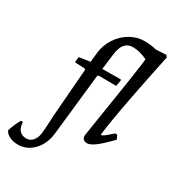

<svg xmlns="http://www.w3.org/2000/svg" viewBox="-355 -867 1113 1234"><g transform="rotate(30 202.0 -250.0)"><path d="M496 -133 510 -104Q453 -44 416 -16Q379 12 356 12Q318 12 318 -25Q411 -606 411 -642V-644Q351 -671 304 -671Q266 -671 244 -644.5Q222 -618 216 -563L202 -451L338 -452L342 -448L334 -401L205 -402L196 -397L146 61Q137 141 88.5 191.5Q40 242 -26 242Q-61 242 -89 228Q-117 214 -125 193Q-120 174 -107 144.5Q-94 115 -84 99H-69Q-69 138 -50 159.5Q-31 181 2 181Q29 181 48.5 159Q68 137 72 102Q77 56 79 9Q79 0 80 -17.5Q81 -35 82 -47L109 -391L101 -397L31 -400L28 -405L33 -441L114 -453L122 -527Q129 -586 162 -635.5Q195 -685 244.5 -713.5Q294 -742 349 -742Q396 -742 438 -731L514 -735L524 -721Q487 -548 453.5 -373.5Q420 -199 405 -83L408 -79Q415 -79 428.5 -89Q442 -99 482 -134Z"/></g></svg>

Font: Alegreya Medium
Style: Italic
Weight: 500
Italic angle: -7°
Designer: Juan Pablo del Peral
Foundry: Huerta Tipografica
Version: Version 2.008; ttfautohint (v1.8)